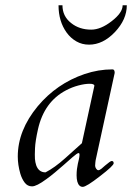

<svg xmlns="http://www.w3.org/2000/svg" viewBox="-20 -708 511 743"><path d="M284.2 -115.7Q278.8 -115.7 260.3 -99.4Q241.7 -83 226.1 -69.3Q210.4 -55.7 193.1 -41Q175.8 -26.4 159.2 -14.6Q121.6 13.2 104 13.2Q86.4 13.2 75.4 -1.5Q64.5 -16.1 58.6 -36.1Q48.8 -70.3 48.8 -102.1Q48.8 -203.6 126 -296.9Q199.7 -384.8 307.1 -421.4Q360.4 -439.5 415.5 -439.5Q423.8 -439.5 423.8 -425.8L350.1 -87.9Q349.6 -84 349.1 -80.1Q348.1 -73.2 348.1 -67.1Q348.1 -61 352.1 -55.2Q356 -49.3 360.6 -49.3Q365.2 -49.3 372.3 -54.9Q379.4 -60.5 386.7 -67.4Q407.2 -85 412.1 -85Q419.9 -85 419.9 -76.2Q419.9 -66.9 367.2 -26.4Q314 15.1 300.3 15.1Q285.2 15.1 279.3 -4.9Q276.4 -15.6 276.4 -29.1Q276.4 -42.5 277.8 -53.7Q279.3 -64.9 281.2 -74Q283.2 -83 285.2 -91.1Q287.1 -99.1 287.6 -107.4Q288.1 -115.7 284.2 -115.7ZM345.2 -376Q345.2 -383.8 326.7 -383.8Q308.1 -383.8 283.2 -377.2Q258.3 -370.6 235.4 -358.4Q150.9 -314 127 -208Q116.7 -162.1 115.5 -134.3Q114.3 -106.4 115.2 -93.3Q116.2 -80.1 120.1 -68.4Q129.9 -41 156.2 -41Q191.4 -59.1 232.2 -95.7Q272.9 -132.3 296.9 -153.8ZM324.7 -535.2Q297.4 -535.2 275.4 -547.9Q253.4 -560.5 237.8 -582Q206.5 -625.5 206.5 -687.5H221.7Q221.7 -645 255.4 -618.7Q287.1 -593.3 333 -593.3Q370.1 -593.3 412.1 -626Q454.6 -658.7 454.6 -687.5H470.7Q470.7 -632.8 424.8 -584Q378.4 -535.2 324.7 -535.2Z"/></svg>

Font: Cardo-Italic
Style: Italic
Weight: 400
Italic angle: -12°
Designer: David J. Perry
Foundry: David J. Perry
Version: Version 0.991